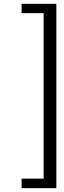

<svg xmlns="http://www.w3.org/2000/svg" viewBox="-20 -770 334 1003"><path d="M274.4 212.9V-750H92.8V-701.2H208V163.1H92.8V212.9Z"/></svg>

Font: My Font
Style: Regular
Weight: 400
Designer: Alfredo Marco Pradil
Version: Version 0.001